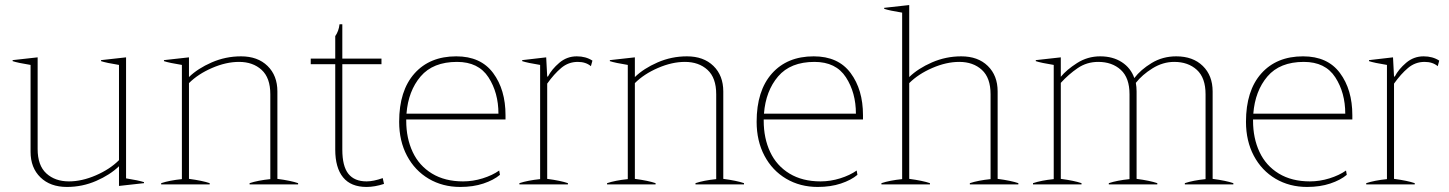

<svg xmlns="http://www.w3.org/2000/svg" viewBox="-20 -730 5737 760"><path d="M550 -9V-5L451 6V-72Q416 -38 361 -14Q306 10 245 10Q179 10 140 -28Q101 -66 101 -129V-473Q51 -481 30 -488V-492L129 -503V-140Q129 -75 163.5 -43.5Q198 -12 253 -12Q304 -12 359.5 -36Q415 -60 451 -96V-473Q401 -481 380 -488V-492L479 -503V-24Q529 -16 550 -9Z M1160 -5V0H968V-5Q1001 -16 1050 -21V-357Q1050 -422 1015.5 -453.5Q981 -485 926 -485Q875 -485 819.5 -461Q764 -437 728 -401V-22Q781 -15 810 -5V0H618V-5Q651 -16 700 -21V-473Q650 -481 629 -488V-492L728 -503V-425Q763 -459 818 -483Q873 -507 934 -507Q1000 -507 1039 -469Q1078 -431 1078 -368V-22Q1131 -15 1160 -5Z M1500 -2Q1463 10 1431 10Q1369 10 1338 -28Q1307 -66 1307 -138V-476H1210V-498H1307V-587Q1321 -607 1324 -634H1335V-498H1490V-476H1335V-138Q1335 -72 1359 -42Q1383 -12 1431 -12Q1458 -12 1495 -25Z M1588 -257V-252Q1588 -183 1613.5 -128.5Q1639 -74 1690 -43Q1741 -12 1813 -12Q1852 -12 1890.5 -24Q1929 -36 1956 -55L1959 -38Q1934 -17 1893.5 -3.5Q1853 10 1802 10Q1732 10 1677 -22.5Q1622 -55 1591 -113.5Q1560 -172 1560 -248Q1560 -371 1620.5 -439Q1681 -507 1786 -507Q1883 -507 1932 -441Q1981 -375 1981 -274V-257ZM1589 -280H1953Q1953 -363 1913.5 -424Q1874 -485 1789 -485Q1694 -485 1645 -427.5Q1596 -370 1589 -280Z M2036 -5Q2069 -16 2118 -21V-473Q2068 -481 2047 -488V-492L2142 -503L2146 -427H2149Q2164 -456 2194 -481.5Q2224 -507 2263 -507Q2299 -507 2325 -490L2319 -468Q2299 -485 2267 -485Q2230 -485 2201.5 -461Q2173 -437 2146 -399V-22Q2199 -15 2228 -5V0H2036Z M2925 -5V0H2733V-5Q2766 -16 2815 -21V-357Q2815 -422 2780.5 -453.5Q2746 -485 2691 -485Q2640 -485 2584.5 -461Q2529 -437 2493 -401V-22Q2546 -15 2575 -5V0H2383V-5Q2416 -16 2465 -21V-473Q2415 -481 2394 -488V-492L2493 -503V-425Q2528 -459 2583 -483Q2638 -507 2699 -507Q2765 -507 2804 -469Q2843 -431 2843 -368V-22Q2896 -15 2925 -5Z M3003 -257V-252Q3003 -183 3028.5 -128.5Q3054 -74 3105 -43Q3156 -12 3228 -12Q3267 -12 3305.5 -24Q3344 -36 3371 -55L3374 -38Q3349 -17 3308.5 -3.5Q3268 10 3217 10Q3147 10 3092 -22.5Q3037 -55 3006 -113.5Q2975 -172 2975 -248Q2975 -371 3035.5 -439Q3096 -507 3201 -507Q3298 -507 3347 -441Q3396 -375 3396 -274V-257ZM3004 -280H3368Q3368 -363 3328.5 -424Q3289 -485 3204 -485Q3109 -485 3060 -427.5Q3011 -370 3004 -280Z M4011 -5V0H3819V-5Q3852 -16 3901 -21V-357Q3901 -422 3866.5 -453.5Q3832 -485 3777 -485Q3726 -485 3670.5 -461Q3615 -437 3579 -401V-22Q3632 -15 3661 -5V0H3469V-5Q3502 -16 3551 -21V-680Q3501 -688 3480 -695V-699L3579 -710V-425Q3614 -459 3669 -483Q3724 -507 3785 -507Q3851 -507 3890 -469Q3929 -431 3929 -368V-22Q3982 -15 4011 -5Z M4862 -5V0H4670V-5Q4703 -16 4752 -21V-357Q4752 -422 4717.5 -453.5Q4683 -485 4628 -485Q4583 -485 4542 -459.5Q4501 -434 4476 -402Q4479 -386 4479 -368V-22Q4532 -15 4561 -5V0H4369V-5Q4402 -16 4451 -21V-357Q4451 -422 4416.5 -453.5Q4382 -485 4327 -485Q4282 -485 4246 -460.5Q4210 -436 4179 -402V-22Q4232 -15 4261 -5V0H4069V-5Q4102 -16 4151 -21V-473Q4101 -481 4080 -488V-492L4179 -503V-426Q4202 -454 4243.5 -480.5Q4285 -507 4335 -507Q4385 -507 4420.5 -484Q4456 -461 4470 -421Q4495 -454 4538.5 -480.5Q4582 -507 4636 -507Q4702 -507 4741 -469Q4780 -431 4780 -368V-22Q4833 -15 4862 -5Z M4940 -257V-252Q4940 -183 4965.5 -128.5Q4991 -74 5042 -43Q5093 -12 5165 -12Q5204 -12 5242.5 -24Q5281 -36 5308 -55L5311 -38Q5286 -17 5245.5 -3.5Q5205 10 5154 10Q5084 10 5029 -22.5Q4974 -55 4943 -113.5Q4912 -172 4912 -248Q4912 -371 4972.5 -439Q5033 -507 5138 -507Q5235 -507 5284 -441Q5333 -375 5333 -274V-257ZM4941 -280H5305Q5305 -363 5265.5 -424Q5226 -485 5141 -485Q5046 -485 4997 -427.5Q4948 -370 4941 -280Z M5388 -5Q5421 -16 5470 -21V-473Q5420 -481 5399 -488V-492L5494 -503L5498 -427H5501Q5516 -456 5546 -481.5Q5576 -507 5615 -507Q5651 -507 5677 -490L5671 -468Q5651 -485 5619 -485Q5582 -485 5553.5 -461Q5525 -437 5498 -399V-22Q5551 -15 5580 -5V0H5388Z"/></svg>

Font: Trirong Thin
Style: Regular
Weight: 250
Designer: Katatrad Team
Foundry: CadsonDemak
Version: Version 1.001